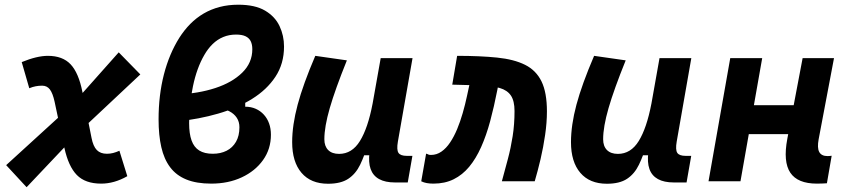

<svg xmlns="http://www.w3.org/2000/svg" viewBox="-20 -762 3556 807"><path d="M91.8 24.9 5.9 -67.9 279.3 -317.4 479 -542 569.8 -449.2 308.6 -204.1ZM405.3 9.8Q338.4 9.8 303 -26.4Q267.6 -62.5 250.5 -141.1L209.5 -334.5Q201.7 -370.1 189.7 -386Q177.7 -401.9 157.2 -401.9Q143.1 -401.9 130.1 -399.4Q117.2 -397 103 -391.1L71.3 -501Q135.3 -527.3 181.2 -527.3Q243.2 -527.3 276.9 -491.5Q310.5 -455.6 326.2 -376.5L364.7 -182.6Q371.6 -147 387 -131.3Q402.3 -115.7 429.2 -115.7Q442.9 -115.7 455.3 -118.9Q467.8 -122.1 481.9 -128.4L515.1 -21.5Q460.4 9.8 405.3 9.8Z M727.5 -252V-365.2Q813.5 -368.7 884.5 -391.8Q955.6 -415 998 -456.5Q1040.5 -498 1040.5 -555.2Q1040.5 -575.2 1033.7 -588.9Q1026.9 -602.5 1012 -609.6Q997.1 -616.7 972.2 -616.7Q942.9 -616.7 918.2 -606.4Q893.6 -596.2 873.8 -576.9Q854 -557.6 838.9 -531.2Q807.1 -476.6 791 -399.4Q774.9 -322.3 774.9 -244.6Q774.9 -200.2 785.2 -171.6Q795.4 -143.1 817.4 -129.4Q839.4 -115.7 874.5 -115.7Q907.2 -115.7 932.4 -128.4Q957.5 -141.1 971.9 -166Q986.3 -190.9 986.3 -227.1Q986.3 -250 975.3 -266.8Q964.4 -283.7 943.8 -294.4Q923.3 -305.2 893.6 -310.1L1010.7 -338.4V-313.5Q1035.2 -313.5 1054.9 -304.7Q1074.7 -295.9 1089.1 -280Q1103.5 -264.2 1111.1 -242.9Q1118.7 -221.7 1118.7 -195.8Q1118.7 -135.7 1085.7 -89.4Q1052.7 -43 996.1 -16.6Q939.5 9.8 867.7 9.8Q805.7 9.8 763.2 -7.6Q720.7 -24.9 695.1 -59.1Q669.4 -93.3 658 -143.6Q646.5 -193.8 646.5 -260.3Q646.5 -361.8 668.9 -449Q691.4 -536.1 733.9 -603.5Q754.4 -635.7 779.8 -661.4Q805.2 -687 835.9 -705.1Q866.7 -723.1 903.1 -732.7Q939.5 -742.2 981.4 -742.2Q1052.2 -742.2 1094.2 -717.3Q1136.2 -692.4 1155 -652.3Q1173.8 -612.3 1173.8 -566.4Q1173.8 -494.1 1137.7 -439.5Q1101.6 -384.8 1039.3 -346.2Q977.1 -307.6 896.7 -284.4Q816.4 -261.2 727.5 -252Z M1358.9 10.3Q1286.6 10.3 1247.3 -35.6Q1208 -81.5 1208 -164.6Q1208 -235.8 1231 -321.8Q1253.9 -407.7 1305.2 -527.3L1438 -508.3Q1388.7 -386.2 1366 -307.6Q1343.3 -229 1343.3 -176.8Q1343.3 -147.5 1359.4 -131.3Q1375.5 -115.2 1405.3 -115.2Q1459.5 -115.2 1492.9 -169.4Q1526.4 -223.6 1545.9 -325.7L1541 -109.4H1508.8L1527.8 -160.6Q1512.2 -107.9 1493.7 -69.6Q1475.1 -31.2 1443.8 -10.5Q1412.6 10.3 1358.9 10.3ZM1640.6 4.9Q1599.1 4.9 1573.5 -9.3Q1547.9 -23.4 1537.8 -51.5Q1527.8 -79.6 1533.2 -122.1L1529.8 -234.9L1580.1 -517.6H1713.9L1652.3 -166.5Q1646.5 -132.3 1654.8 -119.6Q1663.1 -106.9 1689.9 -106.9H1713.4L1693.8 4.9Z M2089.4 0Q2102.5 -47.4 2114.7 -93.8Q2127 -140.1 2134.8 -189.7Q2142.6 -239.3 2142.6 -295.4Q2142.6 -337.9 2127.4 -360.4Q2112.3 -382.8 2080.6 -392.1Q2048.8 -401.4 1999.3 -403.1Q1949.7 -404.8 1880.9 -406.2L1901.4 -527.3Q1998 -527.3 2069.3 -520Q2140.6 -512.7 2187 -489.5Q2233.4 -466.3 2256.1 -419.7Q2278.8 -373 2278.8 -293.9Q2278.8 -246.6 2271.2 -194.8Q2263.7 -143.1 2252 -93Q2240.2 -43 2227.5 0ZM1801.8 9.8Q1786.6 9.8 1774.2 7.6Q1761.7 5.4 1750.5 0L1771 -116.2Q1777.8 -114.3 1780.5 -112.5Q1783.2 -110.8 1791.5 -110.8Q1815.4 -110.8 1835.4 -124.8Q1855.5 -138.7 1871.8 -163.1Q1888.2 -187.5 1901.4 -219.2Q1914.6 -251 1924.8 -286.6Q1935.1 -322.3 1942.9 -358.9L1955.1 -415.5L2081.1 -439.9L2070.3 -383.8Q2056.6 -313.5 2040.3 -252.9Q2023.9 -192.4 2002.2 -143.8Q1980.5 -95.2 1952.1 -61Q1923.8 -26.9 1886.7 -8.5Q1849.6 9.8 1801.8 9.8Z M2530.8 10.3Q2458.5 10.3 2419.2 -35.6Q2379.9 -81.5 2379.9 -164.6Q2379.9 -235.8 2402.8 -321.8Q2425.8 -407.7 2477.1 -527.3L2609.9 -508.3Q2560.5 -386.2 2537.8 -307.6Q2515.1 -229 2515.1 -176.8Q2515.1 -147.5 2531.2 -131.3Q2547.4 -115.2 2577.1 -115.2Q2631.3 -115.2 2664.8 -169.4Q2698.2 -223.6 2717.8 -325.7L2712.9 -109.4H2680.7L2699.7 -160.6Q2684.1 -107.9 2665.5 -69.6Q2647 -31.2 2615.7 -10.5Q2584.5 10.3 2530.8 10.3ZM2812.5 4.9Q2771 4.9 2745.4 -9.3Q2719.7 -23.4 2709.7 -51.5Q2699.7 -79.6 2705.1 -122.1L2701.7 -234.9L2752 -517.6H2885.7L2824.2 -166.5Q2818.4 -132.3 2826.7 -119.6Q2835 -106.9 2861.8 -106.9H2885.3L2865.7 4.9Z M2958 0 3049.3 -517.6H3183.6L3092.3 0ZM3080.6 -198.2 3102.1 -319.8H3368.2L3346.7 -198.2ZM3413.6 9.8Q3332.5 9.8 3301.8 -36.1Q3271 -82 3289.1 -178.2L3353.5 -517.6H3485.4L3420.9 -176.8Q3414.1 -140.6 3423.3 -123.3Q3432.6 -106 3458 -106Q3466.3 -106 3475.6 -107.4L3455.6 8.3Q3446.3 8.8 3436.3 9.3Q3426.3 9.8 3413.6 9.8Z"/></svg>

Font: Cascadia Code PL
Style: Italic
Weight: 400
Italic angle: -10°
Monospace: yes
Designer: Aaron Bell
Foundry: Saja Typeworks
Version: Version 2404.023